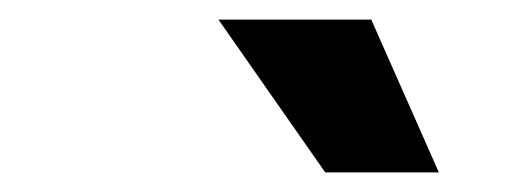

<svg xmlns="http://www.w3.org/2000/svg" viewBox="-20 -756 540 196"><path d="M428 -580H312L203 -736H359Z"/></svg>

Font: Creato Display ExtraBold
Style: Italic
Weight: 800
Italic angle: -10°
Version: Version 1.000